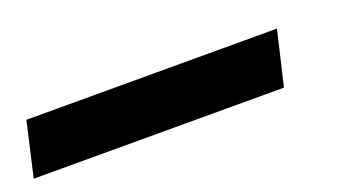

<svg xmlns="http://www.w3.org/2000/svg" viewBox="-108 -50 657 360"><g transform="rotate(-20 220.5 130.0)"><path d="M-81.8 185 -57 76.5H443L417.5 185Z"/></g></svg>

Font: Ubuntu Sans
Style: Italic
Weight: 400
Italic angle: -13.5°
Designer: Dalton Maag Ltd
Foundry: Dalton Maag Ltd
Version: Version 1.006